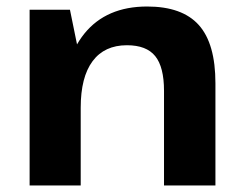

<svg xmlns="http://www.w3.org/2000/svg" viewBox="-20 -570 745 590"><path d="M484 -291Q484 -364 457 -397.5Q430 -431 370 -431Q301 -431 264.5 -382Q228 -333 228 -239L172 -158V-227Q172 -384 239.5 -467Q307 -550 432 -550Q540 -550 591 -493Q642 -436 642 -314V0H484ZM71 -540H195L228 -378V0H71Z"/></svg>

Font: Pathway Extreme 8pt Thin 12pt
Style: Bold
Weight: 700
Version: Version 1.001;gftools[0.9.26]